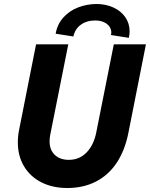

<svg xmlns="http://www.w3.org/2000/svg" viewBox="-20 -944 759 972"><path d="M70.3 -223.1Q70.3 -254.9 76.7 -286.6L162.6 -719.7H325.7L233.9 -259.3Q231 -243.2 231 -228.5Q231 -185.1 257.3 -159.9Q283.7 -134.8 328.6 -134.8Q382.3 -134.8 418.5 -172.4Q454.6 -210 467.3 -273.4L556.2 -719.7H718.8L629.4 -268.6Q611.8 -181.6 570.6 -119.6Q529.3 -57.6 465.8 -24.9Q402.3 7.8 320.3 7.8Q246.1 7.8 189.5 -21Q132.8 -49.8 101.6 -102.1Q70.3 -154.3 70.3 -223.1ZM543.5 -779.3Q543.5 -795.9 533.7 -809.8Q523.9 -823.7 505.4 -832Q486.8 -840.3 461.9 -840.3Q418.5 -840.3 388.9 -818.6Q359.4 -796.9 351.6 -759.3L261.7 -773.4Q270.5 -822.8 301.8 -856.7Q333 -890.6 376.7 -907Q420.4 -923.3 467.8 -923.8Q515.1 -923.8 553.7 -906.2Q592.3 -888.7 614.3 -856.9Q636.2 -825.2 636.2 -785.2Q636.2 -770.5 632.3 -752.4L542 -766.6Q543.5 -773.4 543.5 -779.3Z"/></svg>

Font: Reddit Sans Chocolate ExBold
Style: Italic
Weight: 800
Italic angle: -11.25°
Designer: Stephen Hutchings
Version: Version 1.013